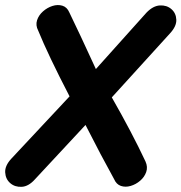

<svg xmlns="http://www.w3.org/2000/svg" viewBox="-44 -737 717 759"><path d="M94 -28 294 -243Q356 -121 407 -29Q416 -8 434 -2Q452 4 472.5 -2Q493 -8 510 -22.5Q527 -37 534 -57Q541 -77 531 -99Q478 -212 398 -352L628 -605Q654 -633 653 -659Q652 -685 633.5 -701Q615 -717 588 -715.5Q561 -714 535 -687L335 -464Q269 -608 230 -688Q221 -709 202.5 -714.5Q184 -720 163.5 -713.5Q143 -707 126 -692Q109 -677 102.5 -657Q96 -637 107 -616Q146 -520 231 -356L1 -110Q-25 -82 -23.5 -55.5Q-22 -29 -3.5 -13Q15 3 42 1.5Q69 0 94 -28Z"/></svg>

Font: Balsamiq Sans
Style: Bold Italic
Weight: 700
Italic angle: -12°
Designer: Michael Angeles
Foundry: Balsamiq SRL
Version: Version 1.020; ttfautohint (v1.8.4.7-5d5b);gftools[0.9.26]